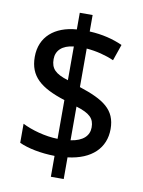

<svg xmlns="http://www.w3.org/2000/svg" viewBox="-90 -821 704 942"><g transform="rotate(10 262.0 -350.5)"><path d="M230 -46V58H294V-50C413 -64 478 -129 478 -223C478 -320 416 -360 294 -400V-592C343 -588 390 -576 431 -558L459 -639C412 -660 358 -674 294 -677V-759H230V-676C121 -668 50 -608 50 -508C50 -411 108 -363 230 -324V-131C168 -132 98 -152 53 -175V-80C96 -60 161 -47 230 -46ZM230 -591V-423C165 -443 143 -466 143 -513C143 -555 172 -585 230 -591ZM294 -135V-303C362 -282 385 -260 385 -215C385 -174 356 -144 294 -135Z"/></g></svg>

Font: Noto Sans Lao SemiCondensed Medium
Style: Regular
Weight: 500
Width: 4
Designer: Monotype Design Team
Foundry: Monotype Imaging Inc.
Version: Version 2.003